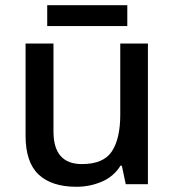

<svg xmlns="http://www.w3.org/2000/svg" viewBox="-20 -706 670 736"><path d="M547 -539V0H462L447 -71H442Q416 -29 370 -9.5Q324 10 273 10Q178 10 128 -37Q78 -84 78 -186V-539H185V-202Q185 -77 294 -77Q377 -77 409 -126Q441 -175 441 -266V-539ZM468 -686V-606H161V-686Z"/></svg>

Font: Noto Sans Kannada Medium
Style: Regular
Weight: 500
Designer: Jelle Bosma - Monotype Design Team
Foundry: Monotype Imaging Inc.
Version: Version 2.005; ttfautohint (v1.8.4.7-5d5b)